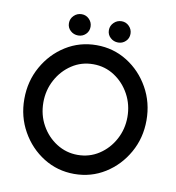

<svg xmlns="http://www.w3.org/2000/svg" viewBox="-74 -693 709 774"><g transform="rotate(10 280.0 -306.0)"><path d="M280 13Q211 13 154.2 -22.5Q97.5 -58 63.8 -117.8Q30 -177.5 30 -250Q30 -323 63.8 -383Q97.5 -443 154.2 -478.5Q211 -514 280 -514Q349 -514 405.8 -478.5Q462.5 -443 496.2 -383Q530 -323 530 -250Q530 -177.5 496.2 -117.8Q462.5 -58 405.8 -22.5Q349 13 280 13ZM280 -65Q328.5 -65 367.5 -90.5Q406.5 -116 429.2 -158.2Q452 -200.5 452 -250Q452 -300.5 429 -342.8Q406 -385 367 -410.5Q328 -436 280 -436Q231.5 -436 192.5 -410.2Q153.5 -384.5 130.8 -342.2Q108 -300 108 -250Q108 -198.5 131.5 -156.5Q155 -114.5 194.2 -89.8Q233.5 -65 280 -65ZM199 -539.5Q180.5 -539.5 167.2 -551.8Q154 -564 154 -582.5Q154 -600.5 167.2 -613.5Q180.5 -626.5 199 -626.5Q217 -626.5 229.8 -613.5Q242.5 -600.5 242.5 -582.5Q242.5 -564 229.8 -551.8Q217 -539.5 199 -539.5ZM362.5 -539.5Q344 -539.5 330.8 -551.8Q317.5 -564 317.5 -582.5Q317.5 -600.5 330.8 -613.5Q344 -626.5 362.5 -626.5Q380.5 -626.5 393.2 -613.5Q406 -600.5 406 -582.5Q406 -564 393.2 -551.8Q380.5 -539.5 362.5 -539.5Z"/></g></svg>

Font: Urbanist
Style: Regular
Weight: 400
Designer: Corey Hu
Foundry: Corey Hu
Version: Version 1.330; ttfautohint (v1.8.4.7-5d5b)